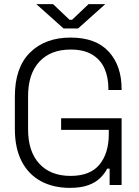

<svg xmlns="http://www.w3.org/2000/svg" viewBox="-20 -896 675 930"><path d="M52 -271V-429Q52 -569 125.5 -641.5Q199 -714 322 -714Q444 -714 506.5 -646Q569 -578 569 -465V-460H505V-467Q505 -522 486 -564.5Q467 -607 426.5 -631.5Q386 -656 322 -656Q225 -656 170.5 -597Q116 -538 116 -431V-269Q116 -162 170.5 -103Q225 -44 322 -44Q417 -44 462 -99Q507 -154 507 -247V-267H276V-323H569V0H511V-79H499Q487 -55 465 -33.5Q443 -12 407.5 1Q372 14 318 14Q238 14 178 -18.5Q118 -51 85 -114.5Q52 -178 52 -271ZM288 -758 156 -876H237L317 -800H329L409 -876H490L358 -758Z"/></svg>

Font: Space Grotesk Frontify Light
Style: Regular
Weight: 300
Designer: Florian Karsten
Version: Version 2.000